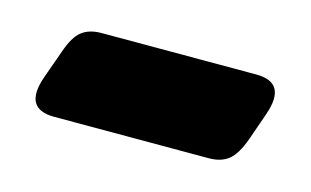

<svg xmlns="http://www.w3.org/2000/svg" viewBox="-35 -401 444 274"><g transform="rotate(15 186.5 -264.5)"><path d="M318 -331Q364 -331 346.5 -280.5L332 -239Q323.5 -215.5 312.5 -206.8Q301.5 -198 283.5 -198H55Q9 -198 26.5 -248.5L41.5 -290.5Q49.5 -314 60.5 -322.5Q71.5 -331 89.5 -331Z"/></g></svg>

Font: Fraunces 72pt SuperSoft Black
Style: Regular
Weight: 900
Version: Version 1.000;[0bf87f6ff]